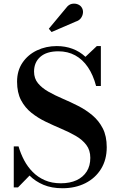

<svg xmlns="http://www.w3.org/2000/svg" viewBox="-20 -1011 638 1046"><path d="M320 14.5Q261.5 14.5 217.2 -4Q173 -22.5 141 -54.5L78 10H55V-213.5H81Q92.5 -174 111.5 -138Q130.5 -102 158.5 -73.8Q186.5 -45.5 224.5 -29Q262.5 -12.5 311.5 -12.5Q361 -12.5 397 -29.2Q433 -46 452.5 -76.8Q472 -107.5 472 -151Q472 -193 450.2 -221.5Q428.5 -250 393 -270.5Q357.5 -291 315 -309Q272.5 -327 229.8 -347.5Q187 -368 151.5 -396.2Q116 -424.5 94.5 -465.5Q73 -506.5 73 -566Q73 -626 102.5 -669.5Q132 -713 181.2 -736.5Q230.5 -760 289 -760Q335.5 -760 375 -745.2Q414.5 -730.5 445.5 -701.5L507.5 -760H529.5V-542.5H503.5Q487.5 -603 458.8 -645.2Q430 -687.5 389.5 -709.5Q349 -731.5 298 -731.5Q234 -731.5 199.8 -701.5Q165.5 -671.5 165.5 -621Q165.5 -583.5 187 -557.5Q208.5 -531.5 243.8 -511.5Q279 -491.5 321.2 -473.5Q363.5 -455.5 405.8 -434Q448 -412.5 483.2 -383Q518.5 -353.5 540 -311.5Q561.5 -269.5 561.5 -209Q561.5 -141 530.5 -90.8Q499.5 -40.5 445 -13Q390.5 14.5 320 14.5ZM261 -836.5 246 -854.5 340 -967.5Q353.5 -986 370.5 -989.8Q387.5 -993.5 402.8 -987.8Q418 -982 425 -970.5Q433.5 -957.5 432 -941.5Q430.5 -925.5 420.8 -912.2Q411 -899 393 -893.5Z"/></svg>

Font: Bodoni Moda SC 9pt SemiBold
Style: Regular
Weight: 600
Designer: Owen Earl
Foundry: indestructible type
Version: Version 2.005